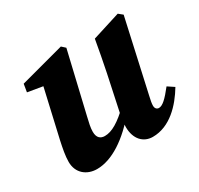

<svg xmlns="http://www.w3.org/2000/svg" viewBox="-116 -641 824 796"><g transform="rotate(-30 295.5 -242.5)"><path d="M137.2 15.1C208.1 15.1 288.8 -36.5 364.6 -129.7H377.4L358.9 -162C304.3 -108.9 267.1 -87.5 233.4 -87.5C213.7 -87.5 198.2 -97.9 198.2 -127.6C198.2 -147.5 203.5 -169.5 209.7 -195.4L277.7 -484.4L260.4 -500.2L49.9 -443.7L43.7 -405.9L139.7 -389.8L121.2 -419L63 -164.5C55.8 -131.2 49.2 -97.7 49.2 -69.3C49.2 -16 88.2 15.1 137.2 15.1ZM404 15.1C486.8 15.1 548.4 -51.9 587.9 -117.6L557.2 -138C524.1 -95.8 503.4 -76.1 485.7 -76.1C475.8 -76.1 468.4 -83.3 468.4 -96.6C468.4 -106.9 471 -120.7 475.3 -139.3L552 -484.4L532.6 -500.2L398.8 -458C389.9 -407.6 380.8 -358.6 370.7 -309.7L331.9 -127.2H335.2C329.1 -103.7 326.7 -89.5 326.7 -76.2C326.7 -17.6 359.8 15.1 404 15.1Z"/></g></svg>

Font: Source Serif 4 Variable
Style: Italic
Weight: 400
Italic angle: -12°
Designer: Frank Grießhammer
Foundry: Adobe Systems Incorporated
Version: Version 4.004;hotconv 1.0.116;makeotfexe 2.5.65601